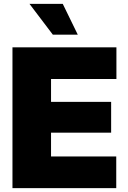

<svg xmlns="http://www.w3.org/2000/svg" viewBox="-20 -972 659 992"><path d="M44.4 0V-727.5H581.5V-564H243.7V-445.8H554.2V-286.6H243.7V-163.6H580.6V0ZM252.9 -793 132.3 -952.1H304.2L381.8 -793Z"/></svg>

Font: Inter 20pt Black
Style: Regular
Weight: 900
Version: Version 4.001;git-66647c0bb